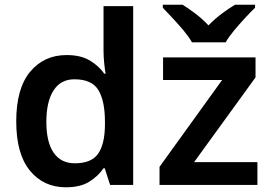

<svg xmlns="http://www.w3.org/2000/svg" viewBox="-20 -786 1147 816"><path d="M260 10Q165 10 107 -61Q49 -132 49 -270Q49 -410 108 -481Q167 -552 263 -552Q323 -552 361.5 -529Q400 -506 423 -473H429Q426 -487 423 -516Q420 -545 420 -570V-760H546V0H448L425 -71H420Q397 -37 359 -13.5Q321 10 260 10ZM298 -92Q368 -92 396.5 -132Q425 -172 426 -253V-269Q426 -356 398.5 -402.5Q371 -449 296 -449Q238 -449 207.5 -401.5Q177 -354 177 -268Q177 -182 208 -137Q239 -92 298 -92ZM1074 0H658V-77L924 -446H673V-542H1066V-457L805 -97H1074ZM796 -606Q783 -629 760.5 -656Q738 -683 714 -708.5Q690 -734 672 -753V-766H756Q783 -749 812 -727Q841 -705 866 -678Q892 -705 922 -727.5Q952 -750 979 -766H1064V-753Q1045 -735 1021 -709Q997 -683 974.5 -656Q952 -629 939 -606Z"/></svg>

Font: Noto Sans SemiBold
Style: Regular
Weight: 600
Designer: Monotype Design Team
Foundry: Monotype Imaging Inc.
Version: Version 2.007